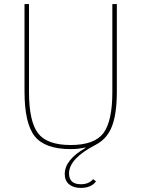

<svg xmlns="http://www.w3.org/2000/svg" viewBox="-20 -718 692 940"><path d="M100 -698H122V-268Q122 -124 166 -66Q210 -8 326 -8Q442 -8 486 -66Q530 -124 530 -268V-698H552V-270Q552 -162 528.5 -100.5Q505 -39 450 -10Q318 58 318 131Q318 184 376 184Q415 184 436 159L450 170Q427 202 375 202Q340 202 318.5 184.5Q297 167 297 134Q297 64 399 6L398 4Q363 12 326 12Q200 12 150 -51Q100 -114 100 -270Z"/></svg>

Font: IBM Plex Sans Thin
Style: Regular
Weight: 100
Designer: Mike Abbink, Paul van der Laan, Pieter van Rosmalen
Foundry: Bold Monday
Version: Version 3.0